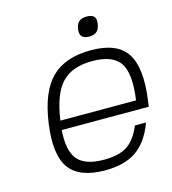

<svg xmlns="http://www.w3.org/2000/svg" viewBox="-101 -740 747 833"><g transform="rotate(-15 272.0 -323.0)"><path d="M132.3 -208Q125.5 -116.2 158.9 -76.2Q192.4 -36.1 276.9 -36.1Q343.3 -36.1 380.6 -59.8Q418 -83.5 444.3 -145H494.1Q463.9 -63.5 410.9 -26.9Q357.9 9.8 270.5 9.8Q154.3 9.8 110.1 -52Q65.9 -113.8 85 -250Q104 -386.7 165.5 -448.2Q227.1 -509.8 343.8 -509.8Q460.4 -509.8 503.7 -444.3Q546.9 -378.9 526.9 -234.9L523.4 -208ZM477.1 -249Q493.7 -367.2 460.9 -415Q428.2 -462.9 336.9 -462.9Q246.1 -462.9 199.7 -413.6Q153.3 -364.3 137.2 -249ZM402.3 -612.8Q398.9 -589.8 387 -579.3Q375 -568.8 352.1 -568.8Q307.6 -568.8 314 -612.8Q317.4 -635.3 329.3 -645.5Q341.3 -655.8 364.3 -655.8Q387.2 -655.8 396.5 -645.5Q405.8 -635.3 402.3 -612.8Z"/></g></svg>

Font: Fivo Sans Light
Style: Regular
Weight: 300
Designer: Alexander Slobzheninov
Foundry: Alexander Slobzheninov
Version: 1.0